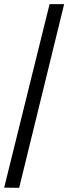

<svg xmlns="http://www.w3.org/2000/svg" viewBox="-20 -780 328 922"><path d="M0 121 218 -760H288L72 122Z"/></svg>

Font: Noto Serif Thai
Style: Bold
Weight: 700
Designer: Monotype Design Team
Foundry: Monotype Imaging Inc.
Version: Version 2.002; ttfautohint (v1.8.4.7-5d5b)